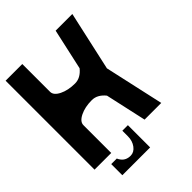

<svg xmlns="http://www.w3.org/2000/svg" viewBox="-213 -731 954 954"><g transform="rotate(-45 263.5 -254.0)"><path d="M234.4 -39.1H273.4V117.2H78.1V39.1H117.2Q120.6 47.9 126.5 55.2Q143.6 78.1 175.8 78.1Q200.2 78.1 217.3 55.2Q234.4 32.2 234.4 0ZM303.7 -408.7 351.6 -625H468.8L399.4 -312.5L468.8 0H351.6L303.7 -216.3Q273.4 -253.9 234.4 -253.9Q186 -253.9 151.6 -236.8Q117.2 -219.7 117.2 -195.3V0H0V-625H117.2V-429.7Q117.2 -405.3 151.6 -388.2Q186 -371.1 234.4 -371.1Q273.4 -371.1 303.7 -408.7Z"/></g></svg>

Font: Leporid
Style: Regular
Weight: 400
Designer: GGBotNet
Foundry: GGBotNet
Version: 1.00